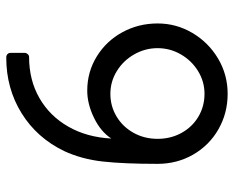

<svg xmlns="http://www.w3.org/2000/svg" viewBox="-87 -661 748 614"><g transform="rotate(90 287.0 -354.0)"><path d="M149 -14V-59Q149 -64 153 -68.5Q157 -73 162 -73Q236 -73 293.5 -106Q351 -139 385 -198.5Q419 -258 423 -336Q401 -302 356.5 -280.5Q312 -259 270 -259Q210 -259 160.5 -289.5Q111 -320 83 -371.5Q55 -423 55 -484Q55 -544 85.5 -595.5Q116 -647 167.5 -677.5Q219 -708 280 -708Q342 -708 393.5 -678.5Q445 -649 474.5 -597.5Q504 -546 504 -484Q504 -376 496.5 -308.5Q489 -241 463 -185Q421 -98 342 -49Q263 0 164 0Q157 0 153 -4Q149 -8 149 -14ZM424 -484Q424 -526 405 -560.5Q386 -595 353 -614.5Q320 -634 280 -634Q241 -634 207.5 -613.5Q174 -593 154 -558.5Q134 -524 134 -484Q134 -444 154 -409Q174 -374 207.5 -353.5Q241 -333 280 -333Q320 -333 353 -353Q386 -373 405 -407.5Q424 -442 424 -484Z"/></g></svg>

Font: Miriam Libre
Style: Regular
Weight: 400
Designer: Michal Sahar
Foundry: Hagilda
Version: Version 1.001